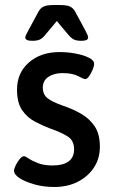

<svg xmlns="http://www.w3.org/2000/svg" viewBox="-20 -738 453 767"><path d="M109 -575Q81 -575 81 -588Q81 -593 84.5 -599.5Q88 -606 93 -616L134 -692Q141 -705 153.5 -711.5Q166 -718 197 -718H216Q248 -718 260.5 -711.5Q273 -705 280 -692L321 -616Q326 -606 329 -599.5Q332 -593 332 -588Q332 -575 305 -575Q286 -575 275.5 -580Q265 -585 253 -599L207 -654L161 -599Q150 -585 139 -580Q128 -575 109 -575ZM197 9Q154 9 117 -1.5Q80 -12 58 -26.5Q36 -41 36 -56Q36 -63 42.5 -77Q49 -91 58.5 -102.5Q68 -114 76 -114Q81 -114 95 -104.5Q109 -95 132.5 -86Q156 -77 189 -77Q276 -77 276 -142Q276 -177 249.5 -193.5Q223 -210 182 -224Q150 -236 119 -252.5Q88 -269 68 -298.5Q48 -328 48 -380Q48 -447 95.5 -488.5Q143 -530 218 -530Q251 -530 282.5 -524Q314 -518 335 -507.5Q356 -497 356 -483Q356 -474 350 -459.5Q344 -445 336 -433.5Q328 -422 320 -422Q315 -422 292 -434Q269 -446 230 -446Q196 -446 173.5 -431Q151 -416 151 -388Q151 -361 169.5 -346Q188 -331 231 -316Q270 -303 304 -283.5Q338 -264 358.5 -233Q379 -202 379 -152Q379 -105 355.5 -69Q332 -33 291 -12Q250 9 197 9Z"/></svg>

Font: Asap Medium
Style: Regular
Weight: 500
Designer: Pablo Cosgaya
Foundry: Omnibus-Type
Version: Version 3.001; ttfautohint (v1.8.3)